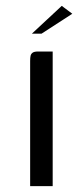

<svg xmlns="http://www.w3.org/2000/svg" viewBox="-20 -636 283 656"><path d="M83 0Q83 -107 83 -214Q83 -321 83 -428Q83 -439 84.5 -445.5Q86 -452 91.5 -456Q97 -460 110 -460H160V0ZM89 -521 191 -616 227 -589 122 -521Z"/></svg>

Font: Genos
Style: Regular
Weight: 400
Designer: Robert E. Leuschke
Foundry: Robert E. Leuschke
Version: Version 1.010